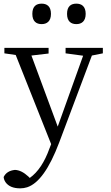

<svg xmlns="http://www.w3.org/2000/svg" viewBox="-24 -764 609 1051"><path d="M394 -632C422 -632 445 -647 445 -688C445 -730 422 -744 394 -744C365 -744 343 -730 343 -688C343 -647 365 -632 394 -632ZM204 -632C232 -632 255 -647 255 -688C255 -730 232 -744 204 -744C175 -744 153 -730 153 -688C153 -647 175 -632 204 -632ZM539 -472V-502H335V-472L431 -459L292 -71L148 -460L242 -471V-502H0V-472L62 -463L256 25L247 48C220 124 184 178 139 210L131 202C106 179 82 167 58 166C28 169 7 182 -4 205C-3 215 0 224 6 233C22 256 49 267 87 267C100 267 112 265 125 261C188 240 246 159 300 16L479 -460Z"/></svg>

Font: Noto Serif Tangut
Style: Regular
Weight: 400
Designer: YANG Xicheng
Foundry: Liu Zhao Studio
Version: Version 2.169